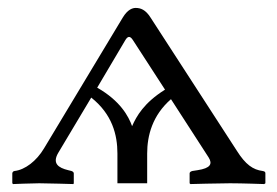

<svg xmlns="http://www.w3.org/2000/svg" viewBox="-20 -462 698 484"><path d="M276 0H351V-75C351 -120 364 -171 411 -212L506 -65C516 -49 511 -38 478 -33L465 -31C461 -30 458 -28 458 -25V0L460 2C460 2 532 0 560 0C590 0 646 2 646 2L649 0V-25C649 -28 648 -30 642 -31C618 -34 599 -47 577 -82L360 -417C347 -438 334 -442 322 -442C315 -442 302 -439 289 -417L91 -88C72 -56 43 -34 17 -31C14 -31 11 -28 11 -25V0L13 2C13 2 60 0 79 0C98 0 165 2 165 2L166 0V-25C166 -28 163 -30 160 -31L152 -33C127 -39 111 -50 127 -77L210 -216C263 -174 276 -122 276 -75ZM225 -241 296 -361C302 -371 308 -372 315 -361L396 -236C343 -203 324 -169 313 -144C304 -169 283 -208 225 -241Z"/></svg>

Font: Libertinus Serif
Style: Regular
Weight: 400
Designer: Philipp H. Poll, Khaled Hosny
Foundry: Caleb Maclennan
Version: Version 7.050;RELEASE